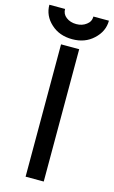

<svg xmlns="http://www.w3.org/2000/svg" viewBox="-156 -930 581 981"><g transform="rotate(15 134.5 -440.0)"><path d="M87 0H183V-700H87ZM-23 -880Q-23 -822 22 -781Q66 -740 135 -740Q202 -740 246 -781Q292 -823 292 -880H210Q210 -853 188 -837Q166 -820 135 -820Q103 -820 81 -837Q60 -853 60 -880Z"/></g></svg>

Font: Unageo
Style: Medium
Weight: 500
Designer: Richard Sepsi
Foundry: Richard Sepsi
Version: Version 2.000